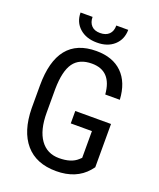

<svg xmlns="http://www.w3.org/2000/svg" viewBox="-163 -997 917 1107"><g transform="rotate(20 295.5 -444.0)"><path d="M299.8 -643.6Q223.1 -643.6 187.5 -593.8Q151.9 -543.9 150.4 -433.6V-288.6Q150.4 -181.6 191.4 -124Q232.4 -66.4 306.6 -66.4Q380.9 -66.4 418.9 -101.6L432.1 -113.8V-277.8H302.2V-354H521.5V-88.4L505.9 -68.8Q438.5 9.8 315.9 9.8Q193.4 9.8 127.9 -66.4Q62.5 -142.6 60.5 -282.7V-422.4Q60.5 -720.7 299.3 -720.7Q400.4 -720.7 458 -664.1Q515.6 -607.4 521.5 -502.4H432.1Q420.9 -643.6 299.8 -643.6ZM429.2 -897.9Q428.7 -838.9 388.7 -802.7Q348.6 -766.6 283.2 -767.1Q217.8 -767.1 177.2 -803.2Q136.7 -839.4 136.7 -897.9H210.4Q210.4 -864.3 229 -844.7Q247.1 -825.2 282.2 -825.2Q317.4 -825.2 336.9 -844.2Q356.4 -863.3 356 -897.9Z"/></g></svg>

Font: RobotoCondensed-Regular
Style: Regular
Weight: 400
Designer: Google
Version: Version 2.001201; 2014